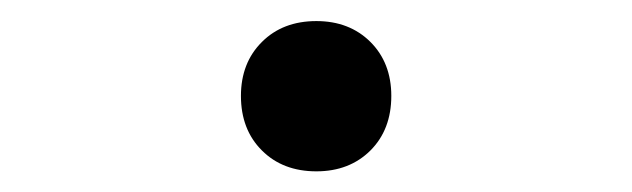

<svg xmlns="http://www.w3.org/2000/svg" viewBox="-20 -152 606 184"><path d="M283.2 12.2Q251 12.2 231 -7.8Q210.9 -27.8 210.9 -60.1Q210.9 -91.8 231 -111.8Q251 -131.8 283.2 -131.8Q314.9 -131.8 335 -111.8Q355 -91.8 355 -60.1Q355 -27.8 335 -7.8Q314.9 12.2 283.2 12.2Z"/></svg>

Font: New Heterodox Mono
Style: Book
Weight: 400
Designer: Hao Chi Kiang <hello@hckiang.com>, Alexey Kryukov <alexios@thessalonica.org.ru>
Version: Version 0.0.3